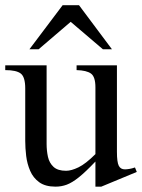

<svg xmlns="http://www.w3.org/2000/svg" viewBox="-20 -697 541 732"><path d="M501.5 -41.5 366.2 14.6H343.8V-81.1Q306.2 -41.5 280.5 -21Q254.9 -0.5 234.4 7.1Q213.9 14.6 191.9 14.6Q152.8 14.6 129.6 -2.2Q106.4 -19 95 -45.7Q83.5 -72.3 79.8 -102.5Q76.2 -132.8 76.2 -159.7V-359.9Q76.2 -403.3 59.3 -416.5Q42.5 -429.7 0 -429.7V-447.8H157.7V-148.4Q157.7 -122.6 162.8 -99.1Q168 -75.7 184.1 -60.8Q200.2 -45.9 231.9 -45.9Q252 -45.9 279.3 -59.1Q306.6 -72.3 343.8 -109.4V-363.8Q343.8 -404.3 326.9 -416.5Q310.1 -428.7 272 -429.7V-447.8H425.8V-118.7Q425.8 -78.6 432.9 -64.9Q439.9 -51.3 456.1 -51.3Q462.9 -51.3 473.4 -53Q483.9 -54.7 494.6 -58.6ZM406.7 -509.3H372.1L249.5 -613.8L127.4 -509.3H92.3L218.8 -677.2H281.2Z"/></svg>

Font: Awami Nastaliq
Style: Regular
Weight: 400
Designer: Peter Martin, SIL International
Foundry: SIL International
Version: Version 3.100